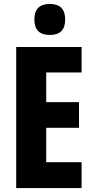

<svg xmlns="http://www.w3.org/2000/svg" viewBox="-20 -952 474 972"><path d="M393 0H62V-714H393V-585H214V-435H380V-305H214V-131H393ZM232 -932Q310 -932 310 -853Q310 -775 232 -775Q154 -775 154 -853Q154 -932 232 -932Z"/></svg>

Font: Noto Sans Arabic ExtCond ExtBd
Style: Regular
Weight: 800
Width: 2
Designer: Monotype Design Team, Nadine Chahine, Nizar Qandah and Khaled Hosny
Foundry: Monotype Imaging Inc.
Version: Version 2.012; ttfautohint (v1.8.4.7-5d5b)